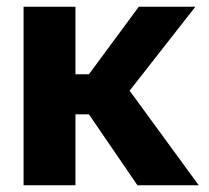

<svg xmlns="http://www.w3.org/2000/svg" viewBox="-20 -550 620 570"><path d="M50 0H204V-210.5H244L388 0H570L364.8 -280.8L560 -530H392L244 -329.5H204V-530H50Z"/></svg>

Font: Golos Text VF
Style: Regular
Weight: 400
Designer: A.Korolkova, Vitaly Kuzmin
Foundry: ParaType Ltd
Version: Version 2.005